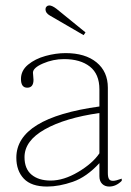

<svg xmlns="http://www.w3.org/2000/svg" viewBox="-20 -675 481 705"><path d="M163 -618Q147 -627 147 -641Q147 -647 151 -651Q155 -655 161 -655Q171 -655 187 -643L294 -556L287 -546ZM40 -96Q40 -242 345 -284V-347Q345 -403 310 -430.5Q275 -458 215 -458Q175 -458 138 -442Q101 -426 101 -408Q101 -403 102 -395.5Q103 -388 103 -382Q103 -353 80 -353Q57 -353 57 -385Q57 -416 83 -437.5Q109 -459 147 -469.5Q185 -480 221 -480Q293 -480 334.5 -446Q376 -412 376 -353V-40Q376 -25 380 -18Q384 -11 395 -11Q405 -11 427 -19V-11Q406 10 381 10Q365 10 355 0Q345 -10 345 -28V-76Q298 -25 247.5 -7.5Q197 10 153 10Q95 10 67.5 -19Q40 -48 40 -96ZM345 -112V-260Q219 -242 144.5 -200Q70 -158 70 -98Q70 -55 96 -33.5Q122 -12 166 -12Q214 -12 267 -43.5Q320 -75 345 -112Z"/></svg>

Font: Taviraj Thin
Style: Regular
Weight: 250
Designer: Katatrad Team
Foundry: CadsonDemak
Version: Version 1.001